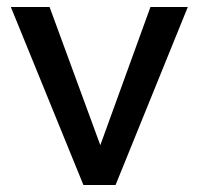

<svg xmlns="http://www.w3.org/2000/svg" viewBox="-20 -530 570 550"><path d="M219 0 11 -510H122L292 -47H243L411 -510H518L311 0Z"/></svg>

Font: Instrument Sans Medium
Style: Regular
Weight: 500
Designer: Rodrigo Fuenzalida
Foundry: fragTYPE
Version: Version 1.000;gftools[0.9.28]